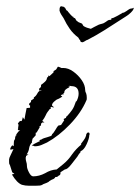

<svg xmlns="http://www.w3.org/2000/svg" viewBox="-20 -602 447 613"><path d="M72 -9Q61 -9 50 -12Q34 -18 18 -45L26 -47L19 -52L11 -77H10Q9 -80 9 -86V-93Q9 -97 14 -107Q19 -117 23 -126L13 -124V-129Q14 -130 16 -134Q17 -137 21 -138Q22 -137 22 -135L24 -137V-142Q24 -146 24.5 -150.5Q25 -155 28 -158Q28 -164 29 -165L30 -169H32V-173L38 -181Q43 -186 44 -186V-187Q43 -186 41 -186Q37 -186 37 -190Q37 -191 38 -192V-197Q39 -198 39 -202Q39 -206 37 -208L44 -216L48 -215L47 -216H49L50 -217L53 -228L58 -220L61 -237Q62 -242 63 -247Q64 -252 65 -257L76 -258V-266H73V-271L78 -276V-275L79 -276V-281L88 -287V-291Q95 -295 100 -305Q103 -312 114 -314H108L109 -315L105 -312V-320H107L108 -322H109L111 -326V-331Q117 -335 123.5 -341Q130 -347 130 -354L134 -357V-361L138 -359L151 -371V-375L159 -380L163 -386Q163 -389 166 -389Q167 -389 170.5 -387.5Q174 -386 176 -385H182Q198 -385 214 -373.5Q230 -362 241 -346Q252 -330 252 -314Q252 -309 255 -304Q256 -301 256.5 -298Q257 -295 257 -291V-287Q257 -283 256 -282Q239 -242 203.5 -205Q168 -168 130 -147Q122 -143 112 -139Q102 -135 92 -135Q89 -135 88 -136L81 -138Q84 -139 90 -143Q92 -144 94 -145Q96 -146 98 -147L104 -150Q106 -150 107 -151L106 -152Q106 -156 111 -156Q117 -160 121 -161L131 -164Q137 -166 141.5 -167.5Q146 -169 146 -173Q150 -176 156 -186Q163 -198 166 -201L175 -203L185 -218L183 -222L191 -226V-230H193Q204 -242 210.5 -251.5Q217 -261 222 -277Q222 -279 225 -279V-280Q231 -292 231 -303Q231 -327 208 -327Q206 -327 203 -328Q199 -328 199 -326H204L199 -322Q194 -320 189.5 -316Q185 -312 185 -305H181Q183 -305 184 -301Q177 -301 174 -297L179 -294Q177 -292 174 -290.5Q171 -289 168 -287Q165 -286 162 -284.5Q159 -283 157 -281Q146 -273 146 -266Q146 -265 147 -264Q148 -263 149.5 -262Q151 -261 153 -259L145 -260Q145 -260 146 -260.5Q147 -261 148 -261Q144 -261 142 -260Q140 -260 142 -258L143 -257Q143 -257 142.5 -257Q142 -257 142 -256Q141 -255 141 -254H139Q135 -249 131.5 -244Q128 -239 126 -234Q122 -225 115 -216L122 -211H115L111 -207V-202L105 -197L107 -196L97 -179L94 -178V-170L83 -158L84 -154H82V-147Q75 -140 73 -129Q72 -119 65 -109H71L63 -104V-101Q62 -100 62 -98Q62 -94 62.5 -91Q63 -88 64 -85Q65 -82 65.5 -79Q66 -76 66 -72Q66 -64 72.5 -51.5Q79 -39 86 -39Q105 -39 124 -49Q142 -60 161 -61L182 -78Q198 -91 210 -109Q223 -127 239 -140H240L238 -142Q241 -146 247 -154Q253 -162 254 -167Q255 -168 255 -171Q255 -173 256 -174Q258 -179 262 -179Q266 -179 266 -174Q266 -171 265 -170Q265 -160 256.5 -141.5Q248 -123 237 -119V-116Q232 -111 227 -102Q220 -93 207.5 -77Q195 -61 187 -61L173 -52V-48Q173 -43 167 -41Q163 -36 157 -37Q154 -31 147 -29Q144 -28 138 -24Q136 -21 128.5 -18Q121 -15 118 -14Q113 -10 106 -9.5Q99 -9 94 -9ZM244 -467 238 -468 235 -475H234L230 -482Q214 -494 203 -509.5Q192 -525 183 -544Q179 -550 175.5 -555.5Q172 -561 170 -568Q170 -577 171.5 -579Q173 -581 173 -581Q174 -581 174 -581.5Q174 -582 176 -582Q178 -581 180.5 -581Q183 -581 185 -579Q188 -578 190 -573Q192 -568 196 -567Q196 -567 196.5 -567Q197 -567 196 -566Q199 -563 205 -555.5Q211 -548 215 -548Q215 -548 214.5 -547Q214 -546 215 -546V-545Q220 -545 221.5 -540.5Q223 -536 227 -534Q230 -531 233.5 -530Q237 -529 241 -527Q243 -526 244 -523Q245 -520 248 -518L254 -515Q256 -515 256 -514L270 -510Q275 -513 281 -516Q287 -519 289 -520Q296 -524 301 -525Q306 -526 311 -528Q318 -532 322.5 -535.5Q327 -539 334 -539Q336 -539 336 -544Q340 -543 353 -550.5Q366 -558 370 -560Q370 -561 371 -561Q376 -561 383.5 -566.5Q391 -572 395 -574Q398 -575 400.5 -575Q403 -575 404 -576Q405 -577 407 -577V-576Q407 -575 405.5 -571.5Q404 -568 398 -562Q391 -555 382 -549.5Q373 -544 364 -538Q338 -521 312.5 -505Q287 -489 260 -475Q256 -474 252.5 -471.5Q249 -469 244 -467Z"/></svg>

Font: Water Brush
Style: Regular
Weight: 400
Designer: Robert E. Leuschke
Foundry: Robert E. Leuschke
Version: Version 1.010; ttfautohint (v1.8.4.7-5d5b)